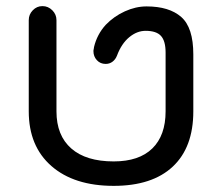

<svg xmlns="http://www.w3.org/2000/svg" viewBox="-20 -603 720 629"><path d="M74.2 -238.3V-537.1Q74.2 -555.7 87.4 -569.3Q100.6 -583 119.1 -583Q137.7 -583 151.4 -569.3Q165 -555.7 165 -537.1V-238.3Q165 -159.2 213.4 -116.7Q261.7 -74.2 352.5 -74.2Q435.5 -74.2 479 -116.7Q522.5 -159.2 522.5 -238.3V-430.7Q522.5 -468.8 507.3 -485.4Q492.2 -502 457 -502Q428.7 -502 403.3 -481Q377.9 -460 363.3 -420.9Q358.4 -408.2 348.6 -400.9Q338.9 -393.6 326.2 -393.6Q308.6 -393.6 297.4 -405.8Q286.1 -418 286.1 -435.5Q286.1 -439.5 287.1 -442.4L288.1 -449.2Q297.9 -490.2 326.2 -521.5Q353.5 -549.8 389.2 -565.9Q424.8 -582 460 -582Q534.2 -582 573.7 -547.4Q613.3 -512.7 613.3 -424.8V-238.3Q613.3 -120.1 545.9 -57.1Q478.5 5.9 352.5 5.9Q222.7 5.9 148.4 -59.1Q74.2 -124 74.2 -238.3Z"/></svg>

Font: FakePearl
Style: Regular
Weight: 400
Version: Version 1.2